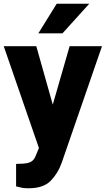

<svg xmlns="http://www.w3.org/2000/svg" viewBox="-30 -788 565 1026"><path d="M304 -610H175L273 -768H447ZM123 218Q102 218 90 216Q78 214 56 208V88Q62 87 77 87Q117 87 135.5 76.5Q154 66 163 39L178 3L-10 -541H164L252 -229L342 -541H515L300 81Q280 138 241 178Q202 218 123 218Z"/></svg>

Font: Freesentation 9 Black
Style: Regular
Weight: 900
Designer: glyphs from Roboto by Christian Robertson / Hangul glyphs from Noto Sans CJK(Source Han Sans) by Jang Soo-young and Kang
Foundry: PT&
Version: Version 2.001